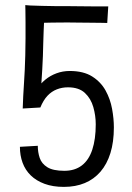

<svg xmlns="http://www.w3.org/2000/svg" viewBox="-20 -722 517 752"><path d="M230 10Q187 10 154.5 -2Q122 -14 100.5 -35Q79 -56 68.5 -84.5Q58 -113 58 -147L128 -151Q128 -126 135.5 -103.5Q143 -81 165.5 -67Q188 -53 232 -53Q273 -53 300.5 -74Q328 -95 341.5 -136Q355 -177 355 -235Q355 -269 345.5 -302.5Q336 -336 312.5 -358Q289 -380 246 -380Q223 -380 202.5 -372Q182 -364 166 -347Q150 -330 138 -301L125 -373Q138 -394 157.5 -410Q177 -426 201.5 -435Q226 -444 253 -444Q307 -444 341 -422.5Q375 -401 393.5 -367.5Q412 -334 419 -295.5Q426 -257 426 -223Q426 -166 412.5 -122.5Q399 -79 373.5 -49.5Q348 -20 312 -5Q276 10 230 10ZM138 -301 69 -297Q70 -322 71 -346.5Q72 -371 74 -396.5Q76 -422 77 -449Q78 -476 79 -505Q80 -537 80 -571.5Q80 -606 80 -635.5Q80 -665 79.5 -683.5Q79 -702 79 -702L156 -696Q154 -668 153 -645.5Q152 -623 151 -601.5Q150 -580 149.5 -556Q149 -532 148 -502Q147 -474 145.5 -450Q144 -426 142.5 -403Q141 -380 140 -355.5Q139 -331 138 -301ZM102 -631 79 -701Q79 -701 98 -700.5Q117 -700 144.5 -699Q172 -698 199 -698Q226 -698 242 -698Q262 -698 289.5 -697.5Q317 -697 343 -697Q369 -697 386.5 -697Q404 -697 404 -697L400 -632Q400 -632 383 -632.5Q366 -633 340 -633Q314 -633 288 -633.5Q262 -634 244 -634Q211 -634 184.5 -633.5Q158 -633 139.5 -632.5Q121 -632 111.5 -631.5Q102 -631 102 -631Z"/></svg>

Font: Truculenta
Style: Regular
Weight: 400
Designer: Ivan Castro, Eva Sanz & Omnibus-Type Team
Foundry: Omnibus-Type
Version: Version 1.002